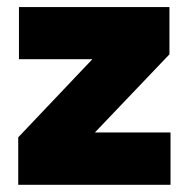

<svg xmlns="http://www.w3.org/2000/svg" viewBox="-20 -512 523 532"><path d="M243 -145H452.5V0H30.5V-131.5L236 -348H32.5V-492.5H449.5V-361.5Z"/></svg>

Font: Anek Kannada Medium ExtraBold
Style: Regular
Weight: 800
Version: Version 1.003